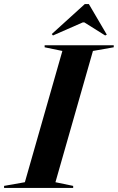

<svg xmlns="http://www.w3.org/2000/svg" viewBox="-72 -922 578 942"><path d="M-52 0H287V-10L200 -28L384 -672L486 -690V-700H147V-690L234 -672L50 -28L-52 -10ZM188 -748 334 -812H342L444 -748L452 -752L364 -902H344L182 -755Z"/></svg>

Font: Mazius Display Extra Italic
Style: Bold
Weight: 700
Italic angle: -17°
Designer: Alberto Casagrande & Collletttivo
Foundry: Collletttivo
Version: Version 2.000;Glyphs 3.2 (3217)